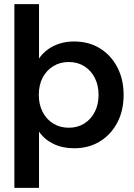

<svg xmlns="http://www.w3.org/2000/svg" viewBox="-20 -710 653 935"><path d="M50 205V-690H170V-425Q187 -450 212 -468.5Q237 -487 269.5 -497.5Q302 -508 341 -508Q412 -508 466 -475Q520 -442 551 -383Q582 -324 582 -248Q582 -171 551 -112.5Q520 -54 466 -21Q412 12 341 12Q284 12 240 -9.5Q196 -31 170 -69V205ZM315 -88Q358 -88 390.5 -108.5Q423 -129 441.5 -165Q460 -201 460 -248Q460 -295 441.5 -331Q423 -367 390.5 -387.5Q358 -408 315 -408Q272 -408 239 -387.5Q206 -367 187.5 -331.5Q169 -296 169 -248Q169 -201 187.5 -165Q206 -129 239 -108.5Q272 -88 315 -88Z"/></svg>

Font: DM Sans 9pt 36pt SemiBold
Style: Regular
Weight: 600
Version: Version 4.004;gftools[0.9.30]